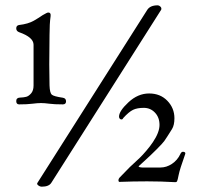

<svg xmlns="http://www.w3.org/2000/svg" viewBox="-20 -675 739 721"><path d="M676 -99 675 -95Q655 -39 651 -18.5Q647 2 645 5.5Q643 9 640 9H636Q585 6 532.5 6Q480 6 429 8Q426 9 425 4Q424 -2 429 -8L468 -48Q469 -49 481.5 -60.5Q494 -72 504.5 -82Q515 -92 529.5 -109Q544 -126 554 -141Q579 -178 579 -206Q579 -234 562 -252Q545 -270 520 -270Q495 -270 479.5 -262.5Q464 -255 443 -232Q441 -227 437 -226.5Q433 -226 430 -229Q427 -232 427 -237Q427 -258 462.5 -291Q498 -324 540 -324Q582 -324 608.5 -296.5Q635 -269 635 -231Q635 -205 626 -190.5Q617 -176 615 -173Q613 -170 608 -162Q603 -154 597 -145.5Q591 -137 568.5 -114.5Q546 -92 525 -73Q504 -54 501.5 -51.5Q499 -49 504 -47.5Q509 -46 514 -46H583Q605 -46 625.5 -59.5Q646 -73 657 -96Q661 -106 668.5 -105Q676 -104 676 -99ZM121 11 533 -638Q544 -655 572 -655Q577 -655 581.5 -651Q586 -647 586 -643Q586 -639 585 -638L173 11Q164 26 137 26Q130 26 123.5 21Q117 16 121 11ZM166 -544 165 -433 166 -354Q167 -326 174.5 -319.5Q182 -313 216 -308Q228 -306 228 -294.5Q228 -283 216 -283Q184 -283 165.5 -285.5Q147 -288 134 -288Q121 -288 101.5 -285.5Q82 -283 52 -283Q41 -283 41 -295.5Q41 -308 55 -308.5Q69 -309 78.5 -311.5Q88 -314 97 -324.5Q106 -335 106 -354V-507Q106 -535 52 -554Q41 -558 41 -568.5Q41 -579 51 -581Q86 -585 107.5 -597.5Q129 -610 140 -618Q157 -628 161 -628Q172 -628 170 -614Q166 -586 166 -544Z"/></svg>

Font: EB Garamond
Style: Regular
Weight: 400
Version: Version 0.012